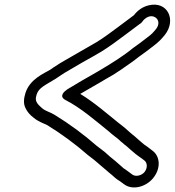

<svg xmlns="http://www.w3.org/2000/svg" viewBox="-20 -723 755 829"><path d="M650.8 -647.9C665.7 -638.3 669.5 -618 654 -598C640.8 -582 634.7 -575 618 -562.9C594 -544.5 575.8 -530 554.6 -515.7C553.7 -515.1 552.5 -514.2 551.9 -513.7C514.6 -482.6 460.3 -448.6 416.5 -422.8L393 -408.9C351.8 -385.7 309.8 -361.3 271 -337.5C268.1 -335.7 266 -333.8 263.5 -331.7C263.5 -331.7 230.3 -308 262.6 -291.3C330.5 -256.4 392.7 -201.5 451.7 -154C466.2 -140.1 486.5 -126.7 494.6 -118.9C500.4 -112.9 503.5 -110.3 508.7 -106.6C513.4 -101.8 519.4 -97.1 523.9 -94.1C537.4 -81.8 552.6 -68.8 566 -57.7C576.4 -49 579.9 -48.1 592.8 -38.2L603.5 -30C615.6 -21.4 618.8 2.1 603.4 20.5C591.7 34.3 566.5 42.2 550.6 30.1L541.3 23.2C527.5 12.1 522.6 10.3 513.7 3.6L500.6 -8C487 -20 470.4 -34.6 453.6 -47.7C443.9 -55.7 435 -65.6 421.4 -75.1L396.3 -94.4C342.8 -141.5 279.9 -188 216.3 -226.9C194.4 -240.3 176.6 -243.1 162.8 -255.1C150.6 -265.6 141.8 -273.9 137.7 -283.3C135 -289.6 132.2 -295.8 138.3 -315.2C147.7 -345.4 177.8 -356.3 219.9 -382.7C227.5 -387.4 234.6 -392.7 241.3 -397L259 -408.6L281.9 -422C300.1 -432.4 322.5 -445.6 338 -454.8C366.4 -469.7 390.8 -485 417.7 -500.2C453.7 -522.3 486.9 -547.6 517.4 -570.2C538.9 -586.5 560.7 -603.1 581.2 -617.9C588 -621.6 590.9 -624.6 593.9 -628.8C606.8 -647.3 630.5 -660.9 650.8 -647.9ZM620.8 -699.7C594.8 -693.1 574.3 -678.1 558.1 -657.3C535.2 -640.7 513.3 -624 491.8 -607.7C461.9 -585.5 429.7 -561.2 398.3 -541.8C351.2 -515.2 308.6 -489.7 263 -463.9L238.9 -449.8C238.6 -449.6 238 -449.3 237.6 -449L219.9 -437.4C213.5 -433.6 206.8 -429.3 197.8 -422.6C170.3 -405.7 108.9 -382.4 89.7 -320.8C82.2 -297 80.6 -274.2 90.5 -255.7C97 -241.2 109.1 -226.7 125.6 -214.4C145.2 -197.8 166.5 -191.4 184.3 -182.6C244.3 -145.8 307.8 -99 358.8 -54C359 -53.8 359.4 -53.4 359.8 -53.2L385.8 -33.2C396 -25.3 403.6 -17.4 417.2 -6.4C431.8 4.9 445.9 19.1 463.1 32.4L476.2 44C488.9 55.2 494.1 55.8 505.2 64.8L515 72C552.1 100.5 609.6 83.7 640 47.5C676 4.8 671.5 -48.1 638.8 -72.1L628.8 -79.8C617.5 -88.5 613.2 -92 602.3 -99.1C589.5 -109.7 573.7 -123.3 561.2 -134.7C556.9 -138.7 551.8 -141.3 547.6 -145.8C543.2 -150.4 540.4 -150.8 534.5 -157.1C519.9 -171.4 501.3 -184.7 489.1 -194.6C439.7 -234.2 387.2 -280.5 326.5 -317.6C354.3 -334.1 383.9 -351.2 411.9 -367L435.4 -380.9C459.6 -393.9 479.8 -406.5 503.3 -422.7C527.6 -440.3 553 -455.9 578.8 -477.2C601.4 -492.5 620.5 -507.8 643.2 -525.1C664.3 -540.5 678.1 -555.7 691.6 -572C743 -637 703.4 -720.5 620.8 -699.7Z"/></svg>

Font: Smoothie
Style: OutlineIt
Weight: 400
Foundry: Cannot Into Space Fonts
Version: Version 0.8